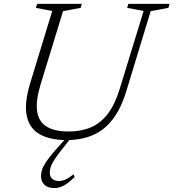

<svg xmlns="http://www.w3.org/2000/svg" viewBox="-20 -702 882 976"><path d="M186 -271.5Q161 -189 168.8 -136.2Q176.5 -83.5 217 -58.5Q257.5 -33.5 329 -33.5Q392.5 -33.5 442.2 -54.8Q492 -76 528.5 -124.2Q565 -172.5 589.5 -253L710 -646L626.5 -662L632.5 -682.5H842L836 -662L746 -645.5L622.5 -240Q595 -149.5 552.2 -94.5Q509.5 -39.5 451.2 -14.8Q393 10 318.5 10Q234.5 10 182 -19.5Q129.5 -49 116 -113Q102.5 -177 133.5 -279.5L245.5 -646L162.5 -662L168.5 -682.5H396L390 -662L300.5 -645.5ZM233 176Q233 196.5 245.8 207.2Q258.5 218 278.5 218Q296 218 312.2 211Q328.5 204 354 184L359 198.5Q327 229 304 241.5Q281 254 255.5 254Q223 254 205.8 237.2Q188.5 220.5 188.5 193Q188.5 178 193.5 161.8Q198.5 145.5 213 122.8Q227.5 100 256.5 67L326 -11.5H349.5L290 63.5Q266.5 93.5 254 113.8Q241.5 134 237.2 148.5Q233 163 233 176Z"/></svg>

Font: Newsreader Light
Style: Italic
Weight: 300
Italic angle: -17°
Designer: Hugues Gentile
Foundry: Production Type
Version: Version 1.003